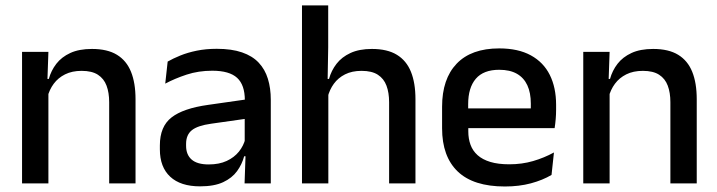

<svg xmlns="http://www.w3.org/2000/svg" viewBox="-20 -682 2667 714"><path d="M484 0H386V-302Q386 -337.5 376.2 -363.5Q366.5 -389.5 344.2 -404Q322 -418.5 283.5 -418.5Q248 -418.5 222 -405.5Q196 -392.5 179.8 -370.5Q163.5 -348.5 156.5 -320.5L140.5 -388.5H161.5Q170 -419.5 189.5 -444.8Q209 -470 241.5 -485Q274 -500 322 -500Q379.5 -500 415 -478.2Q450.5 -456.5 467.2 -415Q484 -373.5 484 -313ZM160 0H62V-489H160L156 -374.5L160 -368.5Z M987 0H889.5L893.5 -116L890 -131V-285L890.5 -309.5Q890.5 -366 861.8 -392.5Q833 -419 769.5 -419Q718 -419 674 -404.5Q630 -390 594.5 -371L603.5 -453Q623.5 -464.5 650.5 -475.5Q677.5 -486.5 711.5 -493.5Q745.5 -500.5 786 -500.5Q841.5 -500.5 880 -487.2Q918.5 -474 942 -449Q965.5 -424 976.2 -389Q987 -354 987 -311ZM724 11Q651.5 11 613 -24.8Q574.5 -60.5 574.5 -126.5V-141.5Q574.5 -211.5 617.8 -245.2Q661 -279 754 -292L901 -313L906.5 -242L765.5 -222Q715 -215 693.5 -197.8Q672 -180.5 672 -147V-140Q672 -106.5 692.8 -88.5Q713.5 -70.5 756 -70.5Q795 -70.5 823 -83.5Q851 -96.5 868.5 -118.2Q886 -140 892.5 -166.5L906 -101H888Q880 -71 861.5 -45.5Q843 -20 809.8 -4.5Q776.5 11 724 11Z M1525 0H1427V-302Q1427 -337.5 1417.2 -363.5Q1407.5 -389.5 1385.2 -404Q1363 -418.5 1324.5 -418.5Q1289 -418.5 1263.2 -405.5Q1237.5 -392.5 1221.5 -370.5Q1205.5 -348.5 1198.5 -320.5L1179 -388.5H1203.5Q1212 -419.5 1231.5 -444.8Q1251 -470 1283.5 -485Q1316 -500 1363 -500Q1420.5 -500 1456 -478.2Q1491.5 -456.5 1508.2 -415Q1525 -373.5 1525 -313ZM1201 0H1103V-662H1200.5V-506L1198 -365L1201 -358Z M1857.5 11.5Q1740.5 11.5 1682.2 -44.2Q1624 -100 1624 -205V-285Q1624 -388.5 1678.2 -445.2Q1732.5 -502 1836.5 -502Q1907 -502 1954 -476.2Q2001 -450.5 2024.5 -403.5Q2048 -356.5 2048 -292V-273.5Q2048 -256.5 2046.5 -239Q2045 -221.5 2042.5 -205.5H1952.5Q1953.5 -231.5 1953.8 -254.5Q1954 -277.5 1954 -296.5Q1954 -337 1941 -365Q1928 -393 1902 -407.8Q1876 -422.5 1836.5 -422.5Q1778 -422.5 1749.5 -389.2Q1721 -356 1721 -294.5V-248.5L1721.5 -237V-193.5Q1721.5 -166 1729.8 -143.5Q1738 -121 1756.2 -104.8Q1774.5 -88.5 1803.5 -79.8Q1832.5 -71 1874 -71Q1921 -71 1962.2 -83Q2003.5 -95 2040 -115L2031 -31.5Q1998 -12 1954.2 -0.2Q1910.5 11.5 1857.5 11.5ZM2022.5 -205.5H1676V-279H2022.5Z M2571 0H2473V-302Q2473 -337.5 2463.2 -363.5Q2453.5 -389.5 2431.2 -404Q2409 -418.5 2370.5 -418.5Q2335 -418.5 2309 -405.5Q2283 -392.5 2266.8 -370.5Q2250.5 -348.5 2243.5 -320.5L2227.5 -388.5H2248.5Q2257 -419.5 2276.5 -444.8Q2296 -470 2328.5 -485Q2361 -500 2409 -500Q2466.5 -500 2502 -478.2Q2537.5 -456.5 2554.2 -415Q2571 -373.5 2571 -313ZM2247 0H2149V-489H2247L2243 -374.5L2247 -368.5Z"/></svg>

Font: Anek Kannada Medium
Style: Regular
Weight: 500
Designer: Vaishnavi Murthy, Maithili Shingre (Kannada) & Yesha Goshar (Latin)
Foundry: Ek Type
Version: Version 1.003